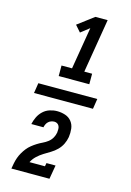

<svg xmlns="http://www.w3.org/2000/svg" viewBox="-148 -922 796 1164"><g transform="rotate(15 250.0 -340.0)"><path d="M178 -446V-512H244L288 -776L234 -734L199 -774L300 -850H377L321 -512H370V-446ZM285 170H46Q49 152 52.5 134.5Q56 117 62 100Q68 83 77.5 66.5Q87 50 98.5 35.5Q110 21 125 9Q140 -3 156 -13Q172 -23 189 -31Q206 -39 221 -50.5Q236 -62 245.5 -78.5Q255 -95 258 -113Q258 -114 258 -114.5Q258 -115 258 -115Q259 -125 259 -135Q259 -145 255 -153.5Q251 -162 243 -167Q235 -172 225 -172Q215 -172 205 -168.5Q195 -165 187.5 -158Q180 -151 175.5 -141.5Q171 -132 169 -122H93Q98 -145 108.5 -167Q119 -189 137 -206Q155 -223 178.5 -230.5Q202 -238 225 -238Q251 -238 275.5 -230Q300 -222 315.5 -202.5Q331 -183 334 -157Q337 -131 333 -104Q329 -81 318.5 -59.5Q308 -38 290.5 -20.5Q273 -3 252 9.5Q231 22 210 35Q189 48 171 65Q153 82 142 104H239L243 83H300ZM60 -308 70 -372H440L430 -308Z"/></g></svg>

Font: Iosevka Slab Semibold Oblique
Style: Regular
Weight: 600
Italic angle: -9°
Monospace: yes
Designer: Belleve Invis
Foundry: Belleve Invis
Version: Version 11.1.1; ttfautohint (v1.8.3)